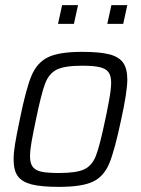

<svg xmlns="http://www.w3.org/2000/svg" viewBox="-20 -720 549 748"><path d="M33 -99Q33 -124 38.5 -158Q44 -192 57 -254Q81 -373 102.5 -424.5Q124 -476 167 -497Q210 -518 300 -518Q368 -518 405.5 -508.5Q443 -499 459.5 -476Q476 -453 476 -410Q476 -363 452 -254Q427 -135 406 -84Q385 -33 342.5 -12.5Q300 8 210 8Q141 8 103.5 -1.5Q66 -11 49.5 -33.5Q33 -56 33 -99ZM390 -254 395 -277Q397 -286 405 -329.5Q413 -373 413 -398Q413 -425 402.5 -439Q392 -453 368 -458.5Q344 -464 300 -464Q232 -464 201.5 -449Q171 -434 156 -395Q141 -356 120 -254Q108 -197 102.5 -165Q97 -133 97 -111Q97 -84 107.5 -70Q118 -56 141.5 -51Q165 -46 210 -46Q278 -46 308.5 -60.5Q339 -75 354 -114Q369 -153 390 -254ZM206 -627 222 -700H284L268 -627ZM398 -627 414 -700H476L460 -627Z"/></svg>

Font: Saira Semi Condensed Light
Style: Italic
Weight: 300
Width: 4
Italic angle: -12°
Designer: Hector Gatti with collaboration of the Omnibus-Type team
Foundry: Omnibus-Type
Version: Version 1.001; ttfautohint (v1.8)